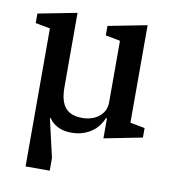

<svg xmlns="http://www.w3.org/2000/svg" viewBox="-82 -604 795 877"><g transform="rotate(10 315.5 -166.0)"><path d="M95 -440 27 -453V-497L207 -532V-188Q207 -123 232 -93Q257 -63 311 -63Q331 -63 350.5 -68.5Q370 -74 385.5 -85.5Q401 -97 410.5 -114Q420 -131 420 -155V-440L352 -453V-497L532 -532V-80L600 -67V-23L423 12V-81H418Q412 -64 399.5 -47Q387 -30 369 -17Q351 -4 327 4Q303 12 273 12Q237 12 210.5 -1.5Q184 -15 170 -37H166L207 141V200H95Z"/></g></svg>

Font: IBM Plex Serif Medium
Style: Regular
Weight: 500
Designer: Mike Abbink, Paul van der Laan, Pieter van Rosmalen
Foundry: Bold Monday
Version: Version 2.5